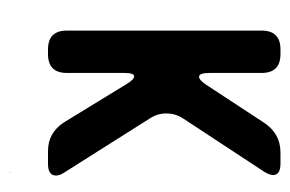

<svg xmlns="http://www.w3.org/2000/svg" viewBox="-124 -401 616 408"><g transform="rotate(90 184.0 -197.0)"><path d="M85 9H95Q135 9 135 -31V-152Q135 -174 142 -174Q149 -174 158 -159L240 -25Q262 9 301 9H328Q353 9 353 -8Q353 -16 347 -25L230 -210Q221 -225 221 -242Q221 -261 231 -277L346 -452Q352 -463 352 -469Q352 -485 328 -485H304Q265 -485 242 -452L160 -327Q150 -312 143 -312Q135 -312 135 -335V-445Q135 -485 95 -485H85Q45 -485 45 -445V-31Q45 9 85 9ZM347 91V89H346Z"/></g></svg>

Font: WDXL Lubrifont SC
Style: Regular
Weight: 400
Designer: [WDXL Lubrifont] Copyright 2020-2022 (c) NightFurySL2001, Skr-ZERO; [ZCOOL QingKe HuangYou] Copyright 2018-2022 (c) The 
Version: Version 2.001;hotconv 1.1.1;makeotfexe 2.6.0